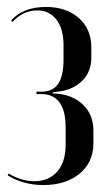

<svg xmlns="http://www.w3.org/2000/svg" viewBox="-20 -524 322 553"><path d="M105 9Q47 9 2 -19L5 -24Q43 -2 78 -2Q120 -2 144.5 -29.5Q169 -57 169 -107V-158Q169 -206 151 -229.5Q133 -253 100 -253H85V-260H100Q132 -260 147.5 -282.5Q163 -305 163 -353V-393Q163 -441 142.5 -467.5Q122 -494 88 -494Q47 -494 16 -461L12 -465Q46 -504 113 -504Q170 -504 206.5 -472.5Q243 -441 243 -387V-358Q243 -316 215.5 -290Q188 -264 146 -260L132 -258V-255L146 -254Q191 -250 220 -221.5Q249 -193 249 -148V-112Q249 -56 209 -23.5Q169 9 105 9Z"/></svg>

Font: Moniqa SemBd Narrow Display
Style: Regular
Weight: 600
Width: 4
Designer: Rajesh Rajput
Foundry: Rajesh Rajput
Version: Version 1.000